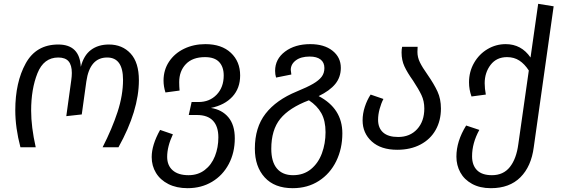

<svg xmlns="http://www.w3.org/2000/svg" viewBox="-20 -771 2939 1005"><path d="M60 -194Q60 -340 114.5 -439Q169 -538 285 -538Q397 -538 403 -421Q418 -481 456 -509.5Q494 -538 550 -538Q620 -538 663.5 -491Q707 -444 707 -351Q707 -192 600 0H517Q567 -98 595.5 -185.5Q624 -273 624 -353Q624 -470 541 -470Q450 -470 432 -345L408 -172L327 -163L353 -351Q356 -372 356 -389Q356 -430 339 -450Q322 -470 285 -470Q209 -470 176 -387.5Q143 -305 143 -192Q143 -107 167 0H87Q60 -102 60 -194Z M1209 -47Q1209 28 1177.5 87.5Q1146 147 1090 180.5Q1034 214 962 214Q904 214 861.5 192.5Q819 171 796.5 134Q774 97 774 51Q774 -12 818 -91L885 -68Q855 -4 855 50Q855 95 884 120.5Q913 146 967 146Q1016 146 1051.5 119Q1087 92 1105 46.5Q1123 1 1123 -52Q1123 -109 1095 -139Q1067 -169 1011 -169H968L983 -237H1019Q1077 -237 1114 -275.5Q1151 -314 1151 -376Q1151 -421 1127 -446.5Q1103 -472 1053 -472Q988 -472 953 -435.5Q918 -399 918 -341Q918 -319 920 -297L846 -287Q836 -319 836 -349Q836 -405 865 -448.5Q894 -492 944 -516Q994 -540 1055 -540Q1140 -540 1188.5 -494.5Q1237 -449 1237 -376Q1237 -309 1196.5 -265Q1156 -221 1084 -206Q1142 -197 1175.5 -157Q1209 -117 1209 -47Z M1772 -73Q1772 7 1740 72.5Q1708 138 1649 176Q1590 214 1512 214Q1417 214 1365.5 157.5Q1314 101 1314 7Q1314 -104 1370 -176Q1426 -248 1533 -292Q1589 -315 1619 -332.5Q1649 -350 1663.5 -369Q1678 -388 1678 -415Q1678 -444 1658 -459.5Q1638 -475 1601 -475Q1555 -475 1528.5 -455Q1502 -435 1502 -405Q1502 -399 1505 -381L1425 -365Q1420 -382 1420 -400Q1420 -462 1472 -501Q1524 -540 1604 -540Q1677 -540 1720.5 -505.5Q1764 -471 1764 -416Q1764 -367 1735 -331.5Q1706 -296 1648 -268Q1772 -203 1772 -73ZM1684 -79Q1684 -139 1662 -178.5Q1640 -218 1597 -246Q1494 -207 1447 -149Q1400 -91 1400 8Q1400 76 1429.5 111Q1459 146 1514 146Q1569 146 1607.5 114.5Q1646 83 1665 31.5Q1684 -20 1684 -79Z M2218 -380Q2252 -331 2270 -292Q2288 -253 2288 -203Q2288 -140 2260.5 -91Q2233 -42 2181 -14.5Q2129 13 2059 13Q1974 13 1926 -30.5Q1878 -74 1878 -141Q1878 -176 1889.5 -211.5Q1901 -247 1920 -276L1987 -253Q1975 -230 1967 -200.5Q1959 -171 1959 -144Q1959 -101 1985.5 -77.5Q2012 -54 2064 -54Q2126 -54 2163.5 -95Q2201 -136 2201 -203Q2201 -242 2186 -273.5Q2171 -305 2142 -349Q2112 -391 2097 -423.5Q2082 -456 2082 -496Q2082 -514 2085 -526H2166Q2165 -517 2165 -499Q2165 -471 2178 -444.5Q2191 -418 2218 -380Z M2878 -738 2774 -1Q2761 100 2704 157Q2647 214 2550 214H2549Q2492 214 2451 191.5Q2410 169 2389.5 131.5Q2369 94 2369 49Q2369 -32 2420 -114L2489 -91Q2451 -22 2451 47Q2451 94 2477 120Q2503 146 2555 146Q2615 146 2649 103Q2683 60 2693 -16L2748 -402Q2726 -436 2698.5 -454Q2671 -472 2634 -472Q2579 -472 2548 -431.5Q2517 -391 2517 -335Q2517 -308 2523 -276L2448 -266Q2435 -302 2435 -340Q2435 -396 2461.5 -442Q2488 -488 2532 -514Q2576 -540 2627 -540Q2709 -540 2757 -470L2797 -751Z"/></svg>

Font: FiraGO Book
Style: Italic
Weight: 350
Italic angle: -8°
Designer: bBox Type GmbH
Foundry: bBox Type GmbH
Version: Version 1.001